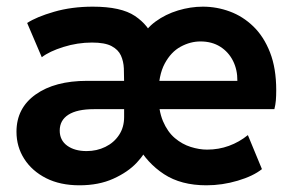

<svg xmlns="http://www.w3.org/2000/svg" viewBox="-20 -551 883 579"><path d="M219.6 7.8Q161.5 7.8 119 -13.7Q76.5 -35.3 53.1 -71.9Q29.7 -108.5 29.7 -153.7Q29.7 -225 87.5 -266.1Q145.4 -307.2 242.7 -307.2H370.7V-221.8H263.2Q212.4 -221.8 186.2 -205Q160.1 -188.3 160.1 -157.3Q160.1 -128.1 182.6 -111.7Q205.1 -95.4 241.1 -95.4Q272 -95.4 297.8 -108.1Q323.6 -120.7 338.9 -143.8Q354.3 -166.8 354.3 -198.2V-302Q354.3 -323.3 353.5 -344.6Q352.6 -366 344.6 -383.7Q336.6 -401.3 316.4 -412Q296.2 -422.7 257.4 -422.7Q213.7 -422.7 171.3 -409.4Q129 -396.2 106 -378.4L61.9 -481.7Q89.9 -500.1 143.1 -515.5Q196.2 -530.9 259.9 -530.9Q345.2 -530.9 387 -502.8Q428.8 -474.6 443.7 -432.4H405.1Q418.7 -463.8 448.9 -485.9Q479 -508 516.9 -519.5Q554.7 -530.9 591.7 -530.9Q633.7 -530.9 673.1 -516.3Q712.5 -501.8 744.1 -471.2Q775.7 -440.6 794.3 -392.9Q813 -345.2 813 -279Q813 -262 811.9 -248.3Q810.7 -234.6 807.4 -221.8H446.7L442.3 -307.2H695.8Q696.2 -340.5 682.7 -367.4Q669.2 -394.3 644.1 -410.2Q619 -426 584.5 -426Q553.9 -426 524.8 -410.2Q495.7 -394.5 476.7 -359.2Q457.8 -323.9 457.8 -266.1Q457.8 -217.9 471.5 -185.6Q485.3 -153.2 507.4 -134.5Q529.5 -115.9 555.2 -107.9Q580.9 -99.8 604.4 -99.8Q639.4 -99.8 670.5 -111.2Q701.7 -122.6 727.5 -143.6L769.9 -41Q743.5 -19.9 696.9 -6.1Q650.4 7.8 602.5 7.8Q525.9 7.8 474.6 -25.8Q423.4 -59.3 393.1 -114.6H426.2Q419.2 -88.8 392.4 -60.4Q365.7 -31.9 321.8 -12.1Q277.9 7.8 219.6 7.8Z"/></svg>

Font: Reddit Sans
Style: Regular
Weight: 400
Designer: Stephen Hutchings
Foundry: Reddit
Version: Version 1.014